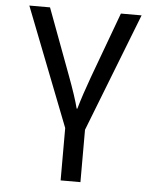

<svg xmlns="http://www.w3.org/2000/svg" viewBox="-54 -582 709 869"><g transform="rotate(5 300.0 -148.0)"><path d="M254 2 44 -536H138L249 -238Q285 -142 298 -90H301Q320 -156 350 -238L460 -536H554L344 2V240H254Z"/></g></svg>

Font: Noto Sans Mono UI
Style: Regular
Weight: 400
Monospace: yes
Designer: Monotype Design team
Foundry: Monotype Imaging Inc.
Version: Version 1.000